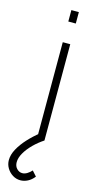

<svg xmlns="http://www.w3.org/2000/svg" viewBox="-182 -759 529 1040"><g transform="rotate(15 82.5 -239.0)"><path d="M122 -656H80V-720H122ZM122 0H80V-540H122ZM51 242Q27.5 242 7.5 229.5Q-12.5 217 -24.8 196.5Q-37 176 -37 152Q-37 122 -19.5 89.8Q-2 57.5 27 26Q56 -5.5 91 -33L122 0Q91.5 20 65.2 46Q39 72 23 99.8Q7 127.5 7 152Q7 174.5 20.5 188.2Q34 202 51 202Q64.5 202 78.2 193.8Q92 185.5 103 173L128 201Q111.5 222 91.5 232Q71.5 242 51 242Z"/></g></svg>

Font: Manrope Variable Light
Style: Regular
Weight: 200
Designer: Mikhail Sharanda
Foundry: Mikhail Sharanda
Version: Version 4.505